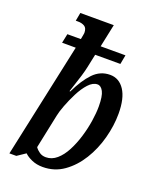

<svg xmlns="http://www.w3.org/2000/svg" viewBox="-143 -844 762 938"><g transform="rotate(20 238.0 -375.0)"><path d="M194 10Q162 10 137 -1Q112 -12 98 -26L55 3H19L147 -593H76L86 -641H156Q158 -653 160 -662Q162 -671 162 -675Q162 -700 148 -708.5Q134 -717 114 -717H102L110 -760H284L259 -641H388L379 -593H248L233 -522Q229 -503 221 -476Q213 -449 204 -423Q195 -397 191 -383H195Q227 -450 263.5 -488Q300 -526 351 -526Q398 -526 426 -483.5Q454 -441 454 -361Q454 -299 436.5 -233.5Q419 -168 385 -113Q351 -58 303 -24Q255 10 194 10ZM192 -40Q223 -40 248.5 -62Q274 -84 293 -120.5Q312 -157 325 -200Q338 -243 344.5 -285.5Q351 -328 351 -361Q351 -415 339 -438Q327 -461 309 -461Q285 -461 262.5 -436.5Q240 -412 221.5 -375.5Q203 -339 190 -304.5Q177 -270 173 -249L136 -72Q145 -59 159 -49.5Q173 -40 192 -40Z"/></g></svg>

Font: Noto Serif ExtraCondensed Medium
Style: Italic
Weight: 500
Width: 2
Italic angle: -12°
Designer: Monotype Design Team
Foundry: Monotype Imaging Inc.
Version: Version 2.013; ttfautohint (v1.8.4.7-5d5b)